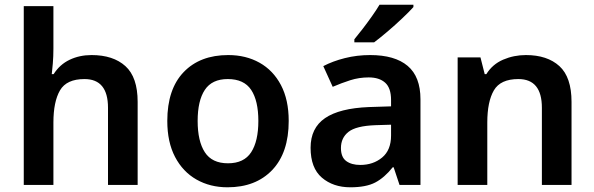

<svg xmlns="http://www.w3.org/2000/svg" viewBox="-20 -786 2526 816"><path d="M207 -579Q207 -547 204.5 -516.5Q202 -486 200 -471H208Q234 -512 276 -532Q318 -552 369 -552Q461 -552 513 -505Q565 -458 565 -353V0H439V-328Q439 -450 339 -450Q263 -450 235 -402Q207 -354 207 -265V0H81V-760H207Z M1207 -272Q1207 -137 1137 -63.5Q1067 10 947 10Q873 10 815 -23Q757 -56 724 -119Q691 -182 691 -272Q691 -407 760.5 -479.5Q830 -552 950 -552Q1025 -552 1083 -519.5Q1141 -487 1174 -424.5Q1207 -362 1207 -272ZM820 -272Q820 -186 850.5 -139Q881 -92 949 -92Q1017 -92 1047.5 -139Q1078 -186 1078 -272Q1078 -358 1047.5 -404Q1017 -450 948 -450Q881 -450 850.5 -404Q820 -358 820 -272Z M1553 -552Q1658 -552 1712.5 -506Q1767 -460 1767 -364V0H1678L1653 -75H1649Q1614 -31 1575 -10.5Q1536 10 1469 10Q1396 10 1348 -31Q1300 -72 1300 -158Q1300 -242 1361.5 -284Q1423 -326 1548 -331L1642 -334V-361Q1642 -412 1617 -434.5Q1592 -457 1547 -457Q1506 -457 1468.5 -445Q1431 -433 1394 -417L1354 -505Q1394 -526 1445.5 -539Q1497 -552 1553 -552ZM1576 -254Q1493 -251 1461 -225.5Q1429 -200 1429 -157Q1429 -118 1451.5 -101.5Q1474 -85 1511 -85Q1566 -85 1604 -116.5Q1642 -148 1642 -210V-256ZM1737 -756Q1721 -738 1690.5 -709Q1660 -680 1627 -652Q1594 -624 1570 -606H1486V-619Q1501 -637 1521 -663Q1541 -689 1560.5 -716.5Q1580 -744 1593 -766H1737Z M2215 -552Q2306 -552 2357.5 -505Q2409 -458 2409 -353V0H2283V-328Q2283 -450 2183 -450Q2107 -450 2079 -402Q2051 -354 2051 -265V0H1925V-542H2022L2040 -471H2047Q2073 -513 2118.5 -532.5Q2164 -552 2215 -552Z"/></svg>

Font: Noto Sans Ethiopic SemiBold
Style: Regular
Weight: 600
Designer: Monotype Design Team
Foundry: Monotype Imaging Inc.
Version: Version 2.102; ttfautohint (v1.8.4.7-5d5b)